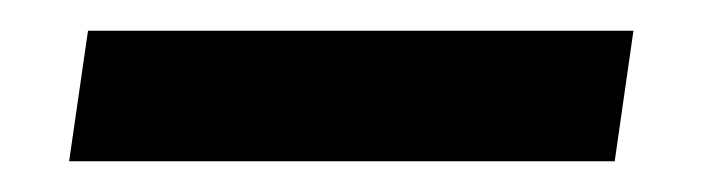

<svg xmlns="http://www.w3.org/2000/svg" viewBox="-20 -5 474 125"><path d="M37.3 15 25 100H380.2L392.4 15Z"/></svg>

Font: Blink
Style: Obl
Weight: 400
Designer: Mew Too
Foundry: Cannot Into Space Fonts
Version: Version 001.000